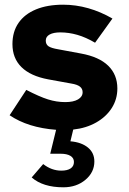

<svg xmlns="http://www.w3.org/2000/svg" viewBox="-20 -544 551 818"><path d="M250 254Q163 254 115 212L164 155Q200 183 241 183Q267 183 281 173.5Q295 164 295 146Q295 129 280 120Q265 111 239 111H194L219 9Q99 0 21 -53L92 -161Q148 -132 184.5 -120.5Q221 -109 258 -109Q293 -109 312.5 -120.5Q332 -132 332 -151Q332 -166 320.5 -175Q309 -184 284 -188L185 -206Q110 -220 71.5 -258Q33 -296 33 -356Q33 -409 59 -446.5Q85 -484 133.5 -504Q182 -524 249 -524Q303 -524 356 -509Q409 -494 459 -465L385 -362Q346 -385 309.5 -395.5Q273 -406 237 -406Q208 -406 191.5 -397Q175 -388 175 -371Q175 -355 186.5 -347Q198 -339 228 -334L325 -316Q402 -302 441 -264Q480 -226 480 -167Q480 -121 456 -83.5Q432 -46 389.5 -22Q347 2 292 8L280 58Q327 62 354.5 84.5Q382 107 382 144Q382 190 344 222Q306 254 250 254Z"/></svg>

Font: Red Hat Text VF
Style: Regular
Weight: 400
Designer: Pentagram, MCKL
Foundry: Pentagram, MCKL
Version: Version 1.023